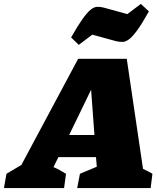

<svg xmlns="http://www.w3.org/2000/svg" viewBox="-102 -960 803 980"><path d="M628 -98Q640 -92 652.5 -86Q665 -80 676 -73L667 0H292L306 -73L392 -109L388 -158H196L171 -107Q188 -100 204 -91Q220 -82 235 -73L225 0H-82L-69 -73L7 -118L297 -660H545ZM251 -271H380L363 -502ZM300 -731 261 -769Q295 -829 318.5 -862Q342 -895 359.5 -909.5Q377 -924 393 -925Q409 -926 428 -921L548 -888L617 -940L658 -902Q623 -839 598.5 -805.5Q574 -772 556 -759Q538 -746 522.5 -746Q507 -746 490 -750L369 -783Z"/></svg>

Font: Piazzolla SC Black
Style: Italic
Weight: 900
Italic angle: -11.3°
Designer: Juan Pablo del Peral
Foundry: Huerta Tipografica
Version: Version 1.330